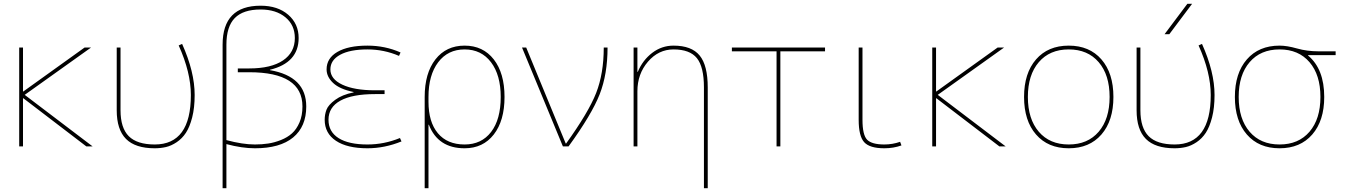

<svg xmlns="http://www.w3.org/2000/svg" viewBox="-20 -770 7077 1010"><path d="M101 -253V0H81V-520H101V-289H103L425 -520H459L110 -271L467 0H434L103 -253Z M920 -531 938 -539Q1004 -392 1004 -270Q1004 -203 991 -152.5Q978 -102 958 -71.5Q938 -41 909.5 -22Q881 -3 853 3.5Q825 10 794 10Q692 10 643 -39Q594 -88 594 -190V-520H614V-190Q614 -97 657.5 -53.5Q701 -10 794 -10Q984 -10 984 -270Q984 -389 920 -531Z M1351 -720Q1259 -720 1215 -675Q1171 -630 1171 -535V-33Q1256 -10 1321 -10Q1358 -10 1391 -15Q1424 -20 1458 -33.5Q1492 -47 1516 -68.5Q1540 -90 1555.5 -126Q1571 -162 1571 -210Q1571 -390 1291 -390H1231V-410H1291Q1406 -410 1468.5 -452Q1531 -494 1531 -570Q1531 -638 1481.5 -679Q1432 -720 1351 -720ZM1171 -12V220H1151V-535Q1151 -740 1351 -740Q1441 -740 1496 -692.5Q1551 -645 1551 -570Q1551 -440 1400 -403V-401Q1591 -368 1591 -210Q1591 -104 1522 -47Q1453 10 1321 10Q1253 10 1171 -12Z M1840 -284V-286Q1767 -301 1732.5 -333.5Q1698 -366 1698 -405Q1698 -464 1755 -497Q1812 -530 1913 -530Q2006 -530 2087 -494L2079 -476Q2000 -510 1913 -510Q1821 -510 1769.5 -482Q1718 -454 1718 -405Q1718 -354 1781 -324.5Q1844 -295 1953 -295H2003V-275H1953Q1833 -275 1770.5 -240.5Q1708 -206 1708 -140Q1708 -77 1761 -43.5Q1814 -10 1913 -10Q2001 -10 2084 -44L2092 -26Q2003 10 1913 10Q1806 10 1747 -29.5Q1688 -69 1688 -140Q1688 -168 1697.5 -193Q1707 -218 1743.5 -245Q1780 -272 1840 -284Z M2234 -260V-235Q2234 -128 2283.5 -69Q2333 -10 2424 -10Q2513 -10 2563.5 -76Q2614 -142 2614 -260Q2614 -375 2563 -442.5Q2512 -510 2424 -510Q2336 -510 2285 -442.5Q2234 -375 2234 -260ZM2424 10Q2284 10 2236 -114H2234V220H2214V-260Q2214 -385 2270.5 -457.5Q2327 -530 2424 -530Q2521 -530 2577.5 -457.5Q2634 -385 2634 -260Q2634 -135 2577.5 -62.5Q2521 10 2424 10Z M2748 -520 2956 -15H2958Q3076 -179 3116 -281Q3156 -383 3156 -520H3176Q3176 -380 3134.5 -274Q3093 -168 2971 0H2941L2726 -520Z M3333 -392H3335Q3361 -454 3411 -492Q3461 -530 3523 -530Q3618 -530 3660.5 -478Q3703 -426 3703 -310V220H3683V-310Q3683 -418 3646 -464Q3609 -510 3523 -510Q3444 -510 3388.5 -445.5Q3333 -381 3333 -290V0H3313V-520H3333Z M4085 -500V0H4065V-500H3830V-520H4320V-500Z M4517 -520V-140Q4517 -60 4541.5 -35Q4566 -10 4632 -10Q4675 -10 4715 -24L4722 -5Q4680 10 4632 10Q4555 10 4526 -22Q4497 -54 4497 -140V-520Z M4904 -253V0H4884V-520H4904V-289H4906L5228 -520H5262L4913 -271L5270 0H5237L4906 -253Z M5430 -62.5Q5367 -135 5367 -260Q5367 -385 5430 -457.5Q5493 -530 5602 -530Q5711 -530 5774 -457.5Q5837 -385 5837 -260Q5837 -135 5774 -62.5Q5711 10 5602 10Q5493 10 5430 -62.5ZM5444.5 -77Q5502 -10 5602 -10Q5702 -10 5759.5 -77Q5817 -144 5817 -260Q5817 -376 5759.5 -443Q5702 -510 5602 -510Q5502 -510 5444.5 -443Q5387 -376 5387 -260Q5387 -144 5444.5 -77Z M6131 -590H6106L6226 -750H6251ZM6285 -531 6303 -539Q6369 -392 6369 -270Q6369 -203 6356 -152.5Q6343 -102 6323 -71.5Q6303 -41 6274.5 -22Q6246 -3 6218 3.5Q6190 10 6159 10Q6057 10 6008 -39Q5959 -88 5959 -190V-520H5979V-190Q5979 -97 6022.5 -53.5Q6066 -10 6159 -10Q6349 -10 6349 -270Q6349 -389 6285 -531Z M6861 -480V-478Q6946 -407 6946 -260Q6946 -135 6883 -62.5Q6820 10 6711 10Q6602 10 6539 -62.5Q6476 -135 6476 -260Q6476 -385 6539 -457.5Q6602 -530 6711 -530Q6750 -530 6803 -515Q6856 -500 6916 -500H7006V-480ZM6553.5 -77Q6611 -10 6711 -10Q6811 -10 6868.5 -77Q6926 -144 6926 -260Q6926 -376 6868.5 -443Q6811 -510 6711 -510Q6611 -510 6553.5 -443Q6496 -376 6496 -260Q6496 -144 6553.5 -77Z"/></svg>

Font: Mplus 1p Thin
Style: Regular
Weight: 250
Version: Version 1.061